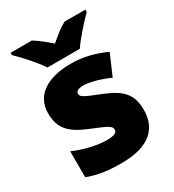

<svg xmlns="http://www.w3.org/2000/svg" viewBox="-187 -871 891 986"><g transform="rotate(-30 259.0 -378.0)"><path d="M474 -766H350C315 -746 287 -723 252 -693C217 -723 192 -744 157 -766H31V-752C69 -716 127 -652 157 -606H349C380 -652 440 -718 474 -752ZM477 -170C477 -267 432 -307 336 -346C244 -383 225 -390 225 -411C225 -426 242 -434 271 -434C304 -434 366 -418 421 -393L474 -516C404 -547 343 -563 270 -563C133 -563 42 -508 42 -400C42 -309 87 -266 179 -228C271 -190 297 -181 297 -157C297 -139 278 -130 235 -130C193 -130 113 -143 43 -175V-21C107 3 164 10 243 10C412 10 477 -65 477 -170Z"/></g></svg>

Font: Noto Sans UI Black
Style: Regular
Weight: 900
Designer: Monotype Design Team
Foundry: Monotype Imaging Inc.
Version: Version 1.901